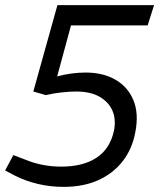

<svg xmlns="http://www.w3.org/2000/svg" viewBox="-36 -720 621 749"><path d="M212 9Q160 9 111.5 -2.5Q63 -14 20 -36L-16 -55L16 -115L58 -99Q94 -84 129.5 -77Q165 -70 203 -70Q288 -70 341 -105Q394 -140 409 -212Q417 -255 402.5 -288.5Q388 -322 352.5 -342.5Q317 -363 261 -363Q236 -363 204 -359.5Q172 -356 143 -349L94 -363L188 -700H565L540 -621H241L187 -422Q217 -430 245 -433.5Q273 -437 298 -437Q366 -437 414.5 -409Q463 -381 484.5 -329Q506 -277 492 -205Q480 -139 442.5 -91Q405 -43 347 -17Q289 9 212 9Z"/></svg>

Font: REM Light
Style: Italic
Weight: 300
Italic angle: -11°
Designer: Octavio Pardo
Foundry: Ashler Design
Version: Version 1.005;gftools[0.9.28]